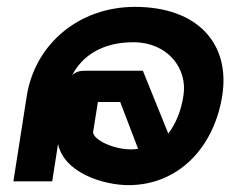

<svg xmlns="http://www.w3.org/2000/svg" viewBox="-20 -528 671 559"><path d="M19 0H132L149 -109C167 -23 284 11 354 11C499 11 603 -98 627 -249C651 -400 556 -508 373 -508C209 -508 82 -399 58 -249ZM190 -309C218 -363 275 -405 368 -405C469 -405 527 -328 514 -249C507 -203 491 -167 470 -139L396 -322H234C221 -322 204 -323 190 -309ZM251 -143 265 -231H330L382 -95C377 -94 369 -93 363 -93C309 -93 252 -121 251 -143Z"/></svg>

Font: Charger Sport
Style: BlkObl
Weight: 900
Designer: Jasper
Foundry: Cannot Into Space Fonts
Version: Version 1.1